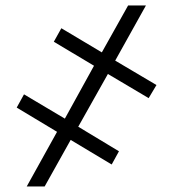

<svg xmlns="http://www.w3.org/2000/svg" viewBox="-20 -675 626 695"><path d="M370.6 -407.2 263.2 -216.3 410.6 -127.4 384.3 -79.6 235.8 -168.5 141.6 0H76.7L186.5 -197.8L40.5 -285.6L66.9 -333.5L214.8 -245.6L320.3 -437L174.8 -523.9L202.1 -572.8L348.6 -485.4L443.8 -655.3H508.3L397 -455.6L546.4 -367.2L518.1 -319.8Z"/></svg>

Font: Inter Tight Light
Style: Regular
Weight: 300
Designer: Rasmus Andersson
Foundry: rsms
Version: Version 3.004